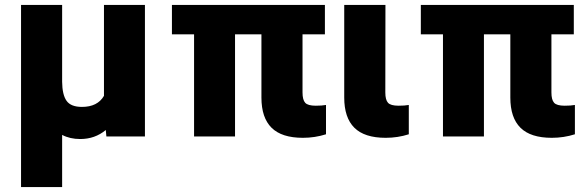

<svg xmlns="http://www.w3.org/2000/svg" viewBox="-20 -548 2350 771"><path d="M229.5 -528.3V-219.7Q230 -167.5 247.3 -143.1Q264.6 -118.7 309.1 -118.7Q371.6 -118.7 397.5 -163.1V-528.3H562V0H407.2L404.8 -25.9Q361.3 10.3 302.2 10.3Q260.7 10.3 229.5 -6.3V203.1H64.5V-528.3Z M1284.7 -410.2H1194.8V-176.8Q1194.8 -147 1205.6 -135.3Q1216.3 -123.5 1248 -123.5Q1272.5 -123.5 1289.1 -126.5V-8.8Q1244.6 5.4 1196.3 5.4Q1111.3 5.4 1070.6 -34.9Q1029.8 -75.2 1029.8 -156.2V-410.2H923.8V0H759.3V-410.2H670.4V-528.3H1284.7Z M1527.8 -528.3 1527.3 -176.8Q1527.3 -147 1538.1 -135.3Q1548.8 -123.5 1580.6 -123.5Q1605 -123.5 1621.6 -126.5V-8.8Q1577.1 5.4 1528.8 5.4Q1443.4 5.4 1402.8 -35.2Q1362.3 -75.7 1362.3 -156.2V-528.3Z M2284.2 -410.2H2194.3V-176.8Q2194.3 -147 2205.1 -135.3Q2215.8 -123.5 2247.6 -123.5Q2272 -123.5 2288.6 -126.5V-8.8Q2244.1 5.4 2195.8 5.4Q2110.8 5.4 2070.1 -34.9Q2029.3 -75.2 2029.3 -156.2V-410.2H1923.3V0H1758.8V-410.2H1669.9V-528.3H2284.2Z"/></svg>

Font: Sadagaat-English
Style: Regular
Weight: 900
Designer: Ahmed alsheikh
Foundry: Ahmed alsheikh Design
Version: Version 2.137;January 17, 2018;FontCreator 11.0.0.2408 64-bi